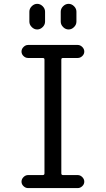

<svg xmlns="http://www.w3.org/2000/svg" viewBox="-20 -960 540 980"><path d="M198.2 -66.4Q207 -66.4 207 -75.2V-656.2Q207 -664.1 198.2 -664.1H123Q110.4 -664.1 100.1 -673.8Q89.8 -683.6 89.8 -696.8Q89.8 -710 100.1 -720.2Q110.4 -730.5 123 -730.5H377Q389.6 -730.5 399.9 -720.2Q410.2 -710 410.2 -696.8Q410.2 -683.6 399.9 -673.8Q389.6 -664.1 377 -664.1H301.8Q293 -664.1 293 -656.2V-75.2Q293 -66.4 301.8 -66.4H377Q389.6 -66.4 399.9 -56.2Q410.2 -45.9 410.2 -32.7Q410.2 -19.5 399.9 -9.8Q389.6 0 377 0H123Q110.4 0 100.1 -9.8Q89.8 -19.5 89.8 -32.7Q89.8 -45.9 100.1 -56.2Q110.4 -66.4 123 -66.4ZM290 -900.4Q290 -916 302.2 -928.2Q314.5 -940.4 330.1 -940.4Q345.7 -940.4 357.9 -928.2Q370.1 -916 370.1 -900.4V-849.6Q370.1 -834 357.9 -821.8Q345.7 -809.6 330.1 -809.6Q314.5 -809.6 302.2 -821.8Q290 -834 290 -849.6ZM129.9 -900.4Q129.9 -916 142.1 -928.2Q154.3 -940.4 169.9 -940.4Q185.5 -940.4 197.8 -928.2Q210 -916 210 -900.4V-849.6Q210 -834 197.8 -821.8Q185.5 -809.6 169.9 -809.6Q154.3 -809.6 142.1 -821.8Q129.9 -834 129.9 -849.6Z"/></svg>

Font: Rounded Mgen+ 1mn regular
Style: Regular
Weight: 400
Designer: [Source Han Sans]
Ryoko NISHIZUKA  (kana & ideographs); Paul D. Hunt (Latin, Greek & Cyrillic); Wenlong ZHANG  (bopomofo
Version: Version 1.059.20150602